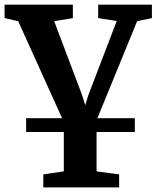

<svg xmlns="http://www.w3.org/2000/svg" viewBox="-21 -576 683 838"><path d="M93 0V-60H250L58.5 -483.5L-1 -497V-555.5H297V-497L215.5 -483.5L337.5 -160.5L351 -116.5L364.5 -160.5L488.5 -484.5L407.5 -497V-555.5H642V-497L577.5 -483.5L404 -60H567.5V0H400.5V172L499 185V242H168V185L257.5 172V0Z"/></svg>

Font: Merriweather
Style: Bold
Weight: 700
Designer: Eben Sorkin
Foundry: Eben Sorkin
Version: Version 2.100; ttfautohint (v1.7.19-72a1) -l 8 -r 50 -G 200 